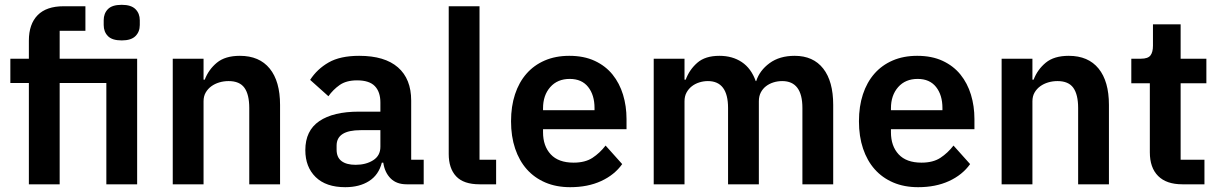

<svg xmlns="http://www.w3.org/2000/svg" viewBox="-20 -766 5071 798"><path d="M100 -421H23V-522H100V-597Q100 -666 136.5 -703Q173 -740 244 -740H335V-638H228V-522H550V0H422V-421H228V0H100ZM486 -598Q446 -598 428.5 -616Q411 -634 411 -662V-682Q411 -710 428.5 -728Q446 -746 486 -746Q525 -746 543 -728Q561 -710 561 -682V-662Q561 -634 543 -616Q525 -598 486 -598Z M698 0V-522H826V-435H831Q847 -477 881.5 -505.5Q916 -534 977 -534Q1058 -534 1101 -481Q1144 -428 1144 -330V0H1016V-317Q1016 -373 996 -401Q976 -429 930 -429Q910 -429 891.5 -423.5Q873 -418 858.5 -407.5Q844 -397 835 -381.5Q826 -366 826 -345V0Z M1670 0Q1628 0 1603.5 -24.5Q1579 -49 1573 -90H1567Q1554 -39 1514 -13.5Q1474 12 1415 12Q1335 12 1292 -30Q1249 -72 1249 -142Q1249 -223 1307 -262.5Q1365 -302 1472 -302H1561V-340Q1561 -384 1538 -408Q1515 -432 1464 -432Q1419 -432 1391.5 -412.5Q1364 -393 1345 -366L1269 -434Q1298 -479 1346 -506.5Q1394 -534 1473 -534Q1579 -534 1634 -486Q1689 -438 1689 -348V-102H1741V0ZM1458 -81Q1501 -81 1531 -100Q1561 -119 1561 -156V-225H1479Q1379 -225 1379 -161V-144Q1379 -112 1399.5 -96.5Q1420 -81 1458 -81Z M1973 0Q1907 0 1876 -33Q1845 -66 1845 -126V-740H1973V-102H2042V0Z M2350 12Q2292 12 2246.5 -7.5Q2201 -27 2169.5 -62.5Q2138 -98 2121 -148.5Q2104 -199 2104 -262Q2104 -324 2120.5 -374Q2137 -424 2168 -459.5Q2199 -495 2244 -514.5Q2289 -534 2346 -534Q2407 -534 2452 -513Q2497 -492 2526 -456Q2555 -420 2569.5 -372.5Q2584 -325 2584 -271V-229H2237V-216Q2237 -159 2269 -124.5Q2301 -90 2364 -90Q2412 -90 2442.5 -110Q2473 -130 2497 -161L2566 -84Q2534 -39 2478.5 -13.5Q2423 12 2350 12ZM2348 -438Q2297 -438 2267 -404Q2237 -370 2237 -316V-308H2451V-317Q2451 -371 2424.5 -404.5Q2398 -438 2348 -438Z M2697 0V-522H2825V-435H2830Q2845 -476 2878 -505Q2911 -534 2970 -534Q3024 -534 3063 -508Q3102 -482 3121 -429H3123Q3137 -473 3178.5 -503.5Q3220 -534 3283 -534Q3360 -534 3401.5 -481Q3443 -428 3443 -330V0H3315V-317Q3315 -429 3231 -429Q3212 -429 3194.5 -423.5Q3177 -418 3163.5 -407.5Q3150 -397 3142 -381.5Q3134 -366 3134 -345V0H3006V-317Q3006 -429 2922 -429Q2904 -429 2886.5 -423.5Q2869 -418 2855.5 -407.5Q2842 -397 2833.5 -381.5Q2825 -366 2825 -345V0Z M3796 12Q3738 12 3692.5 -7.5Q3647 -27 3615.5 -62.5Q3584 -98 3567 -148.5Q3550 -199 3550 -262Q3550 -324 3566.5 -374Q3583 -424 3614 -459.5Q3645 -495 3690 -514.5Q3735 -534 3792 -534Q3853 -534 3898 -513Q3943 -492 3972 -456Q4001 -420 4015.5 -372.5Q4030 -325 4030 -271V-229H3683V-216Q3683 -159 3715 -124.5Q3747 -90 3810 -90Q3858 -90 3888.5 -110Q3919 -130 3943 -161L4012 -84Q3980 -39 3924.5 -13.5Q3869 12 3796 12ZM3794 -438Q3743 -438 3713 -404Q3683 -370 3683 -316V-308H3897V-317Q3897 -371 3870.5 -404.5Q3844 -438 3794 -438Z M4143 0V-522H4271V-435H4276Q4292 -477 4326.5 -505.5Q4361 -534 4422 -534Q4503 -534 4546 -481Q4589 -428 4589 -330V0H4461V-317Q4461 -373 4441 -401Q4421 -429 4375 -429Q4355 -429 4336.5 -423.5Q4318 -418 4303.5 -407.5Q4289 -397 4280 -381.5Q4271 -366 4271 -345V0Z M4894 0Q4828 0 4793.5 -34.5Q4759 -69 4759 -133V-420H4682V-522H4722Q4751 -522 4761.5 -535.5Q4772 -549 4772 -576V-665H4887V-522H4994V-420H4887V-102H4986V0Z"/></svg>

Font: IBM Plex Sans Thai SmBld
Style: Regular
Weight: 600
Designer: Mike Abbink, Paul van der Laan, Pieter van Rosmalen, Ben Mitchell, Mark Frömberg
Foundry: Bold Monday
Version: Version 1.2